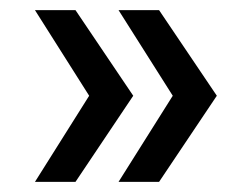

<svg xmlns="http://www.w3.org/2000/svg" viewBox="-20 -447 489 379"><path d="M129 -88H49L156 -258L49 -427H129L243 -258ZM294 -88H214L321 -258L214 -427H294L408 -258Z"/></svg>

Font: Montserrat
Style: Regular
Weight: 400
Designer: Julieta Ulanovsky
Foundry: Julieta Ulanovsky
Version: Version 6.001